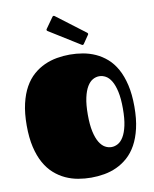

<svg xmlns="http://www.w3.org/2000/svg" viewBox="-103 -1045 917 1142"><g transform="rotate(-10 355.0 -474.5)"><path d="M355 19Q315.9 19 276.6 12.2Q237.3 5.4 201.2 -11.2Q165 -27.8 133.8 -55.4Q102.5 -83 79.3 -124.3Q56.2 -165.5 43 -221.9Q29.8 -278.3 29.8 -353Q29.8 -427.2 43 -483.9Q56.2 -540.5 79.3 -581.8Q102.5 -623 133.8 -650.4Q165 -677.7 201.2 -694.1Q237.3 -710.4 276.6 -717.3Q315.9 -724.1 355 -724.1Q394 -724.1 433.6 -717.3Q473.1 -710.4 509.3 -694.1Q545.4 -677.7 576.7 -650.4Q607.9 -623 630.9 -581.8Q653.8 -540.5 667 -483.9Q680.2 -427.2 680.2 -353Q680.2 -278.8 667 -222.2Q653.8 -165.5 630.9 -124.3Q607.9 -83 576.7 -55.4Q545.4 -27.8 509.3 -11.2Q473.1 5.4 433.6 12.2Q394 19 355 19ZM398.9 -353Q398.9 -292 408 -251Q417 -210 432.1 -185.1Q447.3 -160.2 466.1 -149.7Q484.9 -139.2 504.9 -139.2Q524.9 -139.2 543.9 -149.7Q563 -160.2 577.9 -185.1Q592.8 -210 601.8 -251Q610.8 -292 610.8 -353Q610.8 -414.1 601.8 -455.1Q592.8 -496.1 577.9 -521Q563 -545.9 543.9 -556.4Q524.9 -566.9 504.9 -566.9Q484.9 -566.9 466.1 -556.4Q447.3 -545.9 432.1 -521Q417 -496.1 408 -455.1Q398.9 -414.1 398.9 -353ZM249 -885.3Q244.6 -888.2 244.6 -892.6Q244.6 -896 248 -899.9L293 -963.4Q296.4 -967.8 300.3 -967.8Q303.2 -967.8 307.1 -964.8L480 -834Q484.4 -830.1 484.4 -826.7Q484.4 -823.2 481.4 -819.8L448.7 -772Q445.8 -767.1 440.4 -767.1Q439 -767.1 437.5 -768.1Q436 -769 434.1 -770Z"/></g></svg>

Font: Fascinate
Style: Regular
Weight: 900
Designer: Astigmatic (AOETI)
Foundry: Astigmatic (AOETI)
Version: Version 1.000